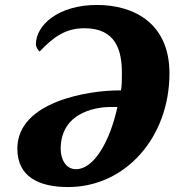

<svg xmlns="http://www.w3.org/2000/svg" viewBox="-20 -745 720 775"><path d="M255 10C487 10 664 -191 664 -449C664 -651 521 -725 371 -725C215 -725 125 -643 125 -567C125 -554 134 -542 140 -537C197 -597 245 -631 321 -631C449 -631 472 -540 472 -450C472 -425 472 -396 468 -380H456C345 -380 50 -338 50 -145C50 -32 136 10 255 10ZM287 -62C243 -62 225 -106 225 -144C225 -306 397 -313 422 -313H454C422 -168 357 -62 287 -62Z"/></svg>

Font: Noto Serif SemiCondensed Black
Style: Italic
Weight: 900
Width: 4
Italic angle: -12°
Designer: Monotype Design Team
Foundry: Monotype Imaging Inc.
Version: Version 2.014